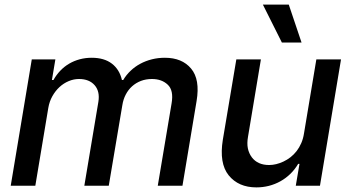

<svg xmlns="http://www.w3.org/2000/svg" viewBox="-20 -802 1518 829"><path d="M26.3 0 117.2 -545.5H219.1L204.2 -456.7H210.9Q223.4 -479 240.6 -497Q257.8 -514.9 278.8 -527.2Q299.7 -539.4 324.2 -546Q348.7 -552.6 375.7 -552.6Q430 -552.6 463.1 -527.2Q496.1 -501.8 506.4 -456.7H512.1Q525.2 -478.7 543.9 -496.4Q562.5 -514.2 585.6 -526.6Q608.7 -539.1 635.5 -545.8Q662.3 -552.6 691.8 -552.6Q766 -552.6 805 -506Q844.5 -459.2 828.8 -365.8L767.8 0H661.2L720.9 -355.8Q730.5 -411.9 704.2 -436.4Q678.3 -460.9 636 -460.9Q610.1 -460.9 588.4 -452.6Q566.8 -444.2 550.2 -429.3Q533.7 -414.4 522.9 -393.6Q512.1 -372.9 508.2 -347.7L449.6 0H344.1L404.8 -362.6Q411.9 -407.3 388.8 -433.9Q365.4 -460.9 321 -460.9Q298.3 -460.9 276.5 -451.7Q254.6 -442.5 236.7 -426Q218.8 -409.4 206 -386.5Q193.2 -363.6 188.6 -336.3L132.5 0Z M942.1 -198.5 1000.4 -545.5H1106.5L1050.8 -211.3Q1045.8 -183.2 1050.2 -161.4Q1054.7 -139.6 1067.5 -122.5Q1092.7 -89.5 1142 -89.5Q1171.9 -89.5 1203.8 -104.4Q1219.8 -111.9 1234.4 -123.2Q1248.9 -134.6 1260.7 -149.7Q1272.4 -164.8 1280.7 -183.9Q1289.1 -203.1 1292.6 -226.2L1345.9 -545.5H1452.4L1361.5 0H1257.1L1273.1 -94.5H1267.4Q1253.2 -70.3 1233.7 -51.3Q1214.1 -32.3 1190.9 -19.4Q1167.6 -6.4 1141.3 0.4Q1115.1 7.1 1087 7.1Q1009.6 7.1 967.3 -45.1Q925.8 -96.9 942.1 -198.5ZM1115.1 -782H1226.9L1282 -618.3H1197.1Z"/></svg>

Font: Inter P Medium
Style: Italic
Weight: 500
Italic angle: 9.39999°
Designer: Rasmus Andersson
Foundry: rsms
Version: Version 3.018;git-588b23468